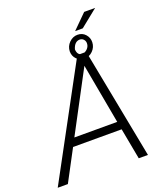

<svg xmlns="http://www.w3.org/2000/svg" viewBox="-206 -1049 983 1157"><g transform="rotate(-20 285.5 -470.5)"><path d="M443.8 -199.2H132.3L26.4 0H-38.6L345.7 -710.9H402.8L540 0H481ZM159.2 -250.5H434.1L363.8 -635.7ZM473.6 -941.4H543.9L431.6 -851.1H382.8ZM310.5 -747.1Q311.5 -779.8 334.7 -802.7Q357.9 -825.7 388.2 -825.7Q419.4 -825.7 438.7 -803.7Q458 -781.7 457 -752.9Q456.1 -721.7 433.6 -699Q411.1 -676.3 380.9 -676.3Q351.1 -676.3 330.8 -696.5Q310.5 -716.8 310.5 -747.1ZM343.8 -748Q346.2 -708 377.4 -708Q393.6 -708 408 -721.4Q422.4 -734.9 424.3 -752Q426.8 -769.5 416.7 -781.7Q406.7 -793.9 391.6 -793.9Q357.4 -793.9 343.8 -748Z"/></g></svg>

Font: RobotoInd Light
Style: Italic
Weight: 300
Italic angle: -12°
Designer: Google
Version: Version 2.001151; 2014